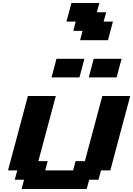

<svg xmlns="http://www.w3.org/2000/svg" viewBox="-20 -1270 895 1290"><path d="M125 0H562.5L579.1 -62.5H641.6L658.7 -125H721.2Q743.2 -208.5 787.8 -375.2Q832.5 -542 855 -625H667.5L550.3 -187.5H487.8L471.2 -125H283.7L300.3 -187.5H237.8L355 -625H167.5Q145.5 -542 100.8 -375Q56.2 -208 33.7 -125H96.2L79.1 -62.5H141.6ZM576.2 -750H763.7Q769 -770.5 780 -812.5Q791 -854.5 796.9 -875H609.4Q604 -854 593 -812.5Q582 -771 576.2 -750ZM326.2 -750H513.7Q519.5 -771 530.5 -812.5Q541.5 -854 546.9 -875H359.4Q354 -854 343 -812.5Q332 -771 326.2 -750ZM518.1 -1000H705.6Q710.9 -1020.5 721.9 -1062.3Q732.9 -1104 738.8 -1125H676.3L693.4 -1187.5H630.9L647.5 -1250H460Q454.6 -1229 443.4 -1187.5Q432.1 -1146 426.3 -1125H488.8L472.2 -1062.5H534.7Z"/></svg>

Font: Faithful 32x
Style: SemiboldOblique
Weight: 400
Foundry: Faithful Resource Pack
Version: Version 1.0; January 27, 2023